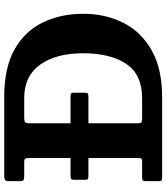

<svg xmlns="http://www.w3.org/2000/svg" viewBox="41 -831 790 912"><g transform="rotate(-90 436.0 -375.0)"><path d="M31.5 -17V-75.5Q31.5 -87.5 34.8 -91.2Q38 -95 50 -95H124.5Q136.5 -95 139 -99.5Q141.5 -104 141.5 -116.5V-350H58.5Q45 -350 41.5 -353Q38 -356 38 -367.5V-418Q38 -428 41.5 -431.5Q45 -435 57 -435H141.5V-631.5Q141.5 -645.5 138.2 -650.2Q135 -655 121 -655H58Q41.5 -655 36.5 -658.2Q31.5 -661.5 31.5 -676V-729.5Q31.5 -742.5 38 -746.2Q44.5 -750 58.5 -750H431.5Q570.5 -750 657.5 -700.8Q744.5 -651.5 785.5 -566.5Q826.5 -481.5 826.5 -375Q826.5 -268.5 783.5 -183.8Q740.5 -99 653 -49.5Q565.5 0 431.5 0H52Q40 0 35.8 -2.8Q31.5 -5.5 31.5 -17ZM331 -95H426.5Q538 -95 588.5 -170.5Q639 -246 639 -375Q639 -504 584.8 -579.5Q530.5 -655 426.5 -655H332Q316 -655 311.2 -650.8Q306.5 -646.5 306.5 -630V-435H433.5Q445.5 -435 448.5 -432Q451.5 -429 451.5 -418.5V-368.5Q451.5 -357.5 448.8 -353.8Q446 -350 432 -350H306.5V-115Q306.5 -101 311.5 -98Q316.5 -95 331 -95Z"/></g></svg>

Font: Besley
Style: Bold
Weight: 700
Designer: Owen Earl
Foundry: indestructible type*
Version: Version 2.001; ttfautohint (v1.8.3)